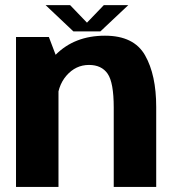

<svg xmlns="http://www.w3.org/2000/svg" viewBox="-20 -739 693 759"><path d="M43.3 0H211.2V-492.8L173.2 -592.7H43.3ZM429.6 0H597.5V-316.3Q597.5 -442.9 553.4 -520.4Q509.3 -597.9 395.1 -597.9Q274.3 -597.9 199.2 -521.7Q124.1 -445.5 124.1 -367L205.8 -329.4Q205.8 -397.5 242.5 -439.9Q279.3 -482.3 331.7 -482.3Q381.5 -482.3 405.5 -447.5Q429.6 -412.7 429.6 -313.9ZM270 -615H377L487.1 -718.7H390.4L323.8 -649.4L257.2 -718.7H160.3Z"/></svg>

Font: Anybody Thin
Style: Regular
Weight: 100
Designer: Tyler Finck
Foundry: Etcetera Type Company
Version: Version 1.114;gftools[0.9.25]